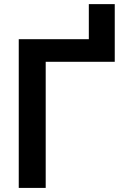

<svg xmlns="http://www.w3.org/2000/svg" viewBox="-20 -919 621 939"><path d="M71.7 -727.3H414.4V-898.8H541.2V-616.8H203.5V0H71.7Z"/></svg>

Font: Interop SemBd
Style: Regular
Weight: 600
Designer: Rasmus Andersson, Google, Jang Haemin
Foundry: jhaemin
Version: Version 1.008